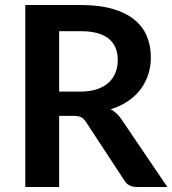

<svg xmlns="http://www.w3.org/2000/svg" viewBox="-20 -743 685 763"><path d="M299 -379Q337 -379 365.2 -388.5Q393.5 -398 411.8 -414.8Q430 -431.5 439 -454.5Q448 -477.5 448 -505Q448 -560 411.8 -589.5Q375.5 -619 301 -619H215V-379ZM645 0H523.5Q489 0 473.5 -27L321.5 -258.5Q313 -271.5 302.8 -277Q292.5 -282.5 272.5 -282.5H215V0H80.5V-723H301Q374.5 -723 427.2 -707.8Q480 -692.5 513.8 -665Q547.5 -637.5 563.5 -599.2Q579.5 -561 579.5 -515Q579.5 -478.5 568.8 -446Q558 -413.5 537.8 -387Q517.5 -360.5 487.8 -340.5Q458 -320.5 420 -309Q433 -301.5 444 -291.2Q455 -281 464 -267Z"/></svg>

Font: Lato 2
Style: Bold
Weight: 700
Designer: Lukasz Dziedzic with Adam Twardoch and Botio Nikoltchev
Foundry: tyPoland Lukasz Dziedzic
Version: Version 2.015; 2015-08-06; http://www.latofonts.com/